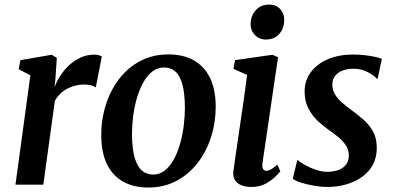

<svg xmlns="http://www.w3.org/2000/svg" viewBox="-20 -806 1718 838"><path d="M47.5 0 112.5 -477 61.5 -504 69 -543.5 205.5 -567 228 -553.5 222 -463.5 218 -424.5Q226.5 -449.5 242.8 -474.8Q259 -500 281.5 -521Q304 -542 331.8 -554.8Q359.5 -567.5 391.5 -567.5Q402 -567.5 411.2 -565Q420.5 -562.5 424.5 -559.5L398 -424.5Q393.5 -428.5 380.5 -432.8Q367.5 -437 346.5 -437Q329 -437 310.8 -432.8Q292.5 -428.5 275.2 -419.8Q258 -411 243.8 -397.5Q229.5 -384 219.5 -366L169 0Z M715 -568.5Q781 -568.5 826.8 -542.2Q872.5 -516 896.8 -465.5Q921 -415 921.5 -342Q921.5 -271.5 901.2 -208Q881 -144.5 842.5 -94.8Q804 -45 749.5 -16.2Q695 12.5 627 12.5Q562.5 12.5 516.5 -13.8Q470.5 -40 446.5 -90.2Q422.5 -140.5 422 -213Q421.5 -284 441.8 -348Q462 -412 500.2 -461.8Q538.5 -511.5 592.8 -540Q647 -568.5 715 -568.5ZM696.5 -511.5Q667 -511.5 644.2 -493.5Q621.5 -475.5 604.8 -445Q588 -414.5 577 -376.2Q566 -338 561 -297.8Q556 -257.5 556 -220Q556.5 -156 567.8 -117.5Q579 -79 599.5 -61.5Q620 -44 648 -44Q677 -44 699.5 -62Q722 -80 738.8 -110.5Q755.5 -141 766.2 -179.2Q777 -217.5 782 -258Q787 -298.5 787 -336Q786.5 -400 775.8 -438.5Q765 -477 745 -494.2Q725 -511.5 696.5 -511.5Z M1077 10Q1050.5 10 1032 2Q1013.5 -6 1005 -20.8Q996.5 -35.5 998.5 -56.5Q1001 -78.5 1006 -111.8Q1011 -145 1017 -187Q1023 -229 1030.2 -277.2Q1037.5 -325.5 1044.8 -376.8Q1052 -428 1058.5 -479L999 -505.5L1006 -543.5L1169.5 -567L1193.5 -556L1126 -96.5Q1123 -78.5 1127.8 -69.5Q1132.5 -60.5 1142 -60.5Q1151.5 -60.5 1162.5 -66.5Q1173.5 -72.5 1190.5 -87.5L1203.5 -58.5Q1198 -51.5 1181.8 -35Q1165.5 -18.5 1139.2 -4.2Q1113 10 1077 10ZM1139.5 -633.5Q1111.5 -633.5 1092 -654Q1072.5 -674.5 1074 -703.5Q1075 -738.5 1097 -762.2Q1119 -786 1154.5 -786Q1185 -786 1203 -766.5Q1221 -747 1220.5 -719.5Q1220.5 -683 1199.2 -658.2Q1178 -633.5 1139.5 -633.5Z M1628.5 -463H1624Q1614 -475 1586.5 -490.5Q1559 -506 1523 -506Q1498 -506 1477.2 -498.8Q1456.5 -491.5 1444 -476.8Q1431.5 -462 1430.5 -439Q1430 -416 1441 -396.2Q1452 -376.5 1472 -359Q1492 -341.5 1517.5 -323Q1543.5 -304 1568.2 -282Q1593 -260 1608.8 -230.8Q1624.5 -201.5 1624.5 -160Q1624.5 -118 1607 -86.2Q1589.5 -54.5 1559.2 -33.2Q1529 -12 1490.2 -1Q1451.5 10 1408.5 10Q1381.5 10 1350 4.5Q1318.5 -1 1293 -9.2Q1267.5 -17.5 1258 -26L1277.5 -107.5H1279.5Q1290 -97.5 1311.8 -85.5Q1333.5 -73.5 1359.2 -64.8Q1385 -56 1408.5 -56Q1431 -56 1452.5 -62.5Q1474 -69 1488.2 -85Q1502.5 -101 1502.5 -128Q1502.5 -152 1489.5 -171.5Q1476.5 -191 1455.5 -208.5Q1434.5 -226 1410 -242.5Q1388.5 -257.5 1365.2 -279.8Q1342 -302 1325.8 -333.2Q1309.5 -364.5 1309.5 -406.5Q1309.5 -455 1337 -491.5Q1364.5 -528 1412.2 -548Q1460 -568 1520.5 -568Q1547 -568 1573 -565Q1599 -562 1618.8 -557.5Q1638.5 -553 1646.5 -549Z"/></svg>

Font: Merriweather SemiBold
Style: Italic
Weight: 600
Italic angle: -7.8°
Version: Version 2.101